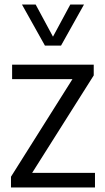

<svg xmlns="http://www.w3.org/2000/svg" viewBox="-20 -828 464 848"><path d="M28.5 0V-47.5L300 -478.5H33.5V-542.5H394V-495L122 -64.5H399.5V0ZM178.5 -626.5 77 -808H137.5L214 -666L290.5 -808H351L249.5 -626.5Z"/></svg>

Font: Encode Sans SemiCondensed SemiCondensed
Style: Regular
Weight: 400
Width: 4
Designer: Multiple Designers
Foundry: Impallari Type
Version: Version 3.000; ttfautohint (v1.8.3) -l 8 -r 50 -G 200 -x 14 